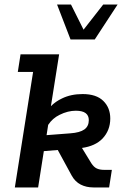

<svg xmlns="http://www.w3.org/2000/svg" viewBox="-20 -821 535 841"><path d="M147 0H45L125 -506H58L70 -583H239L203 -356Q224 -377 252 -390Q291 -409 342 -409Q402 -409 432.5 -379Q463 -349 463 -302Q463 -250 429 -214Q397 -181 339 -173L380 -106Q391 -89 404 -83Q417 -77 436 -77H470L458 0H389Q358 0 333.5 -12.5Q309 -25 294 -52L233 -164L172 -159ZM184 -229 288 -237Q330 -240 349.5 -254Q369 -268 369 -295Q369 -315 355 -325.5Q341 -336 312 -336Q277 -336 241 -318Q210 -303 191 -274ZM289 -648 230 -801H291L346 -691L432 -801H495L395 -648Z"/></svg>

Font: Rokkitt SemiBold SemiBold
Style: Italic
Weight: 600
Italic angle: -9°
Version: Version 3.103